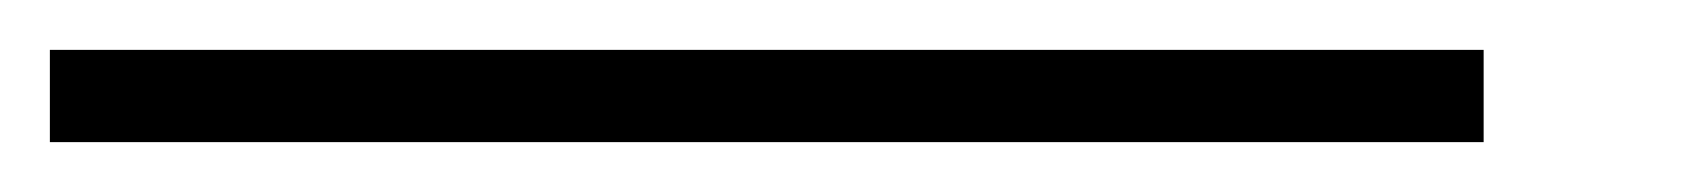

<svg xmlns="http://www.w3.org/2000/svg" viewBox="-98 65 674 77"><path d="M-78 122V85H497V122Z"/></svg>

Font: Libra Sans Modern
Style: Italic
Weight: 400
Italic angle: -12°
Foundry: Stefan Peev, Context Ltd
Version: Version 1.000